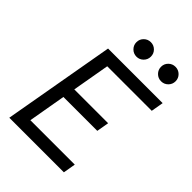

<svg xmlns="http://www.w3.org/2000/svg" viewBox="-256 -1008 1121 1121"><g transform="rotate(45 304.5 -448.0)"><path d="M36.6 0 158.7 -693.4H609.4L596.2 -616.7H228.5L188 -385.3H467.3L454.1 -309.1H174.3L133.8 -76.7H500.5L487.3 0ZM512.7 -776.9Q487.8 -776.9 470.2 -794.4Q452.6 -812 452.6 -836.9Q452.6 -861.8 470.2 -879.2Q487.8 -896.5 512.7 -896.5Q537.6 -896.5 555.2 -879.2Q572.8 -861.8 572.8 -836.9Q572.8 -812 555.2 -794.4Q537.6 -776.9 512.7 -776.9ZM309.6 -776.9Q284.7 -776.9 267.1 -794.4Q249.5 -812 249.5 -836.9Q249.5 -861.8 267.1 -879.2Q284.7 -896.5 309.6 -896.5Q334 -896.5 351.6 -879.2Q369.1 -861.8 369.1 -836.9Q369.1 -812 351.6 -794.4Q334 -776.9 309.6 -776.9Z"/></g></svg>

Font: Cascadia Mono PL SemiLight
Style: Italic
Weight: 350
Italic angle: -10°
Monospace: yes
Designer: Aaron Bell
Foundry: Saja Typeworks
Version: Version 2404.023; ttfautohint (v1.8.4)